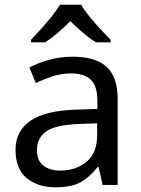

<svg xmlns="http://www.w3.org/2000/svg" viewBox="-20 -786 601 816"><path d="M288 -545Q386 -545 433 -502Q480 -459 480 -365V0H416L399 -76H395Q360 -32 321.5 -11Q283 10 215 10Q142 10 94 -28.5Q46 -67 46 -149Q46 -229 109 -272.5Q172 -316 303 -320L394 -323V-355Q394 -422 365 -448Q336 -474 283 -474Q241 -474 203 -461.5Q165 -449 132 -433L105 -499Q140 -518 188 -531.5Q236 -545 288 -545ZM314 -259Q214 -255 175.5 -227Q137 -199 137 -148Q137 -103 164.5 -82Q192 -61 235 -61Q303 -61 348 -98.5Q393 -136 393 -214V-262ZM325 -766Q337 -744 359.5 -716.5Q382 -689 406.5 -662.5Q431 -636 450 -617V-606H388Q362 -622 334 -645.5Q306 -669 279 -696Q252 -669 225 -646Q198 -623 172 -606H112V-617Q131 -637 154.5 -663Q178 -689 200 -716.5Q222 -744 235 -766Z"/></svg>

Font: Noto Sans Historical
Style: Regular
Weight: 400
Designer: Monotype Design Team
Foundry: Monotype Imaging Inc.
Version: Version 2.013; ttfautohint (v1.8.4.7-5d5b)